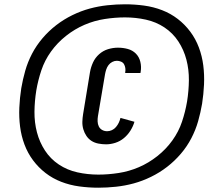

<svg xmlns="http://www.w3.org/2000/svg" viewBox="-20 -787 1040 894"><path d="M438 87Q393 87 349 81Q305 75 265 59.5Q225 44 192 18.5Q159 -7 134 -40.5Q109 -74 94 -114Q79 -154 73.5 -197.5Q68 -241 70 -286Q72 -331 79 -376Q86 -417 97.5 -457.5Q109 -498 129 -536.5Q149 -575 178 -609Q207 -643 242 -670Q277 -697 317 -716.5Q357 -736 397.5 -747Q438 -758 480 -762.5Q522 -767 562 -767Q607 -767 651 -761Q695 -755 735 -739.5Q775 -724 808 -698.5Q841 -673 866 -639.5Q891 -606 906 -566Q921 -526 926.5 -482.5Q932 -439 930 -394Q928 -349 921 -304Q914 -263 902.5 -222.5Q891 -182 871 -143.5Q851 -105 822 -71Q793 -37 758 -10Q723 17 683 36.5Q643 56 602.5 67Q562 78 520 82.5Q478 87 438 87ZM438 26Q484 26 532.5 18.5Q581 11 626.5 -8.5Q672 -28 712.5 -60Q753 -92 782.5 -133Q812 -174 827.5 -220.5Q843 -267 851 -314Q859 -364 859.5 -413.5Q860 -463 848 -509Q836 -555 810.5 -594Q785 -633 746 -659Q707 -685 659.5 -695.5Q612 -706 562 -706Q516 -706 467.5 -698.5Q419 -691 373.5 -671.5Q328 -652 287.5 -620Q247 -588 217.5 -547Q188 -506 172.5 -459.5Q157 -413 149 -366Q141 -316 140.5 -266.5Q140 -217 152 -171Q164 -125 189.5 -86Q215 -47 254 -21Q293 5 340.5 15.5Q388 26 438 26ZM474 -115Q456 -115 438 -118.5Q420 -122 406 -131Q392 -140 382.5 -154Q373 -168 368 -185Q363 -202 363.5 -220Q364 -238 367 -256L399 -451Q403 -474 413 -496Q423 -518 441.5 -534.5Q460 -551 483 -558Q506 -565 529 -565Q553 -565 575 -559Q597 -553 612.5 -537.5Q628 -522 633.5 -499Q639 -476 635 -453L634 -447H563V-450Q565 -460 563.5 -470Q562 -480 557.5 -488Q553 -496 543.5 -500Q534 -504 524 -504Q513 -504 502.5 -498.5Q492 -493 485 -483.5Q478 -474 474.5 -463Q471 -452 469 -441L436 -246Q434 -234 434.5 -221.5Q435 -209 440 -198.5Q445 -188 455.5 -182Q466 -176 479 -176Q490 -176 501 -181Q512 -186 520 -195.5Q528 -205 533 -215.5Q538 -226 541 -238L606 -220Q600 -199 587.5 -179Q575 -159 557 -144Q539 -129 517 -122Q495 -115 474 -115Z"/></svg>

Font: Iosevka Custom
Style: Bold Italic
Weight: 700
Italic angle: -9°
Designer: Belleve Invis
Foundry: Belleve Invis
Version: Version 30.3.1; ttfautohint (v1.8.3)